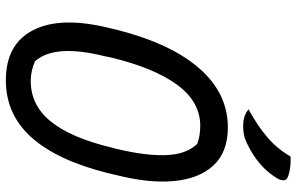

<svg xmlns="http://www.w3.org/2000/svg" viewBox="-194 -774 989 640"><g transform="rotate(90 300.0 -454.5)"><path d="M405 -720Q487 -720 531.5 -672.5Q576 -625 584 -540.5Q592 -456 563 -344L557 -318Q515 -151 438.5 -65.5Q362 20 248 20Q127 20 80.5 -72Q34 -164 74 -325L80 -351Q126 -531 209 -625.5Q292 -720 405 -720ZM168 -310Q126 -142 185 -77Q217 -63 250 -63Q332 -63 386 -130.5Q440 -198 472 -331L477 -350Q500 -446 497.5 -514Q495 -582 460 -618Q433 -628 400 -628Q320 -628 263.5 -551.5Q207 -475 172 -330ZM502 -929Q543 -931 570 -920Q581 -916 581.5 -906.5Q582 -897 576 -886Q538 -822 461 -785Q445 -777 431.5 -774Q418 -771 401 -771Q366 -771 345 -789Q400 -819 439 -852.5Q478 -886 502 -929Z"/></g></svg>

Font: Recursive Mn Csl St
Style: Italic
Weight: 400
Italic angle: -15°
Monospace: yes
Version: Version 1.079;hotconv 1.0.112;makeotfexe 2.5.65598; ttfautoh